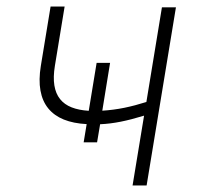

<svg xmlns="http://www.w3.org/2000/svg" viewBox="-20 -568 606 588"><path d="M105.1 -366.5 134.9 -547.9H177.9L148.1 -366.5Q142.4 -331.7 146.5 -306.5Q150.6 -281.2 163.9 -264.6Q177.2 -247.9 199.4 -239.2Q221.6 -230.5 251.8 -228.7L275.9 -375.4H317.1L293.3 -229Q327.8 -231.2 360.8 -237.9Q393.8 -244.7 428.3 -255.7L475.9 -545.5H518.8L429 0H386L421.2 -213.8Q381.7 -201.7 349.6 -195.3Q317.5 -188.9 286.6 -187.5L277.3 -132.1H236.2L245.4 -187.9Q204.9 -190 175.4 -201.9Q146 -213.8 127.8 -236Q109.7 -258.2 103.9 -290.7Q98 -323.2 105.1 -366.5Z"/></svg>

Font: Inter P Extra Light
Style: Italic
Weight: 200
Italic angle: 9.39999°
Designer: Rasmus Andersson
Foundry: rsms
Version: Version 3.018;git-588b23468